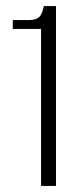

<svg xmlns="http://www.w3.org/2000/svg" viewBox="-20 -611 272 631"><path d="M115 0V-516H22V-545H78Q100 -546 109.5 -555.5Q119 -565 124 -591H164V0Z"/></svg>

Font: Alumni Sans Light
Style: Regular
Weight: 300
Version: Version 1.018